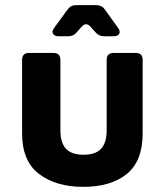

<svg xmlns="http://www.w3.org/2000/svg" viewBox="-20 -712 641 747"><path d="M304 15Q198 15 132 -35Q66 -85 66 -193V-479Q66 -506 93 -506H188Q215 -506 215 -479V-205Q215 -157 236.5 -133.5Q258 -110 305 -110Q352 -110 373.5 -133.5Q395 -157 395 -205V-479Q395 -506 422 -506H508Q535 -506 535 -479V-193Q535 -85 473 -35Q411 15 304 15ZM208 -571Q191 -571 186 -581Q181 -591 191 -604L243 -675Q255 -692 275 -692H356Q376 -692 388 -675L439 -604Q449 -591 444 -581Q439 -571 422 -571H385Q364 -571 351 -587L334 -606Q315 -629 297 -607L279 -587Q267 -571 246 -571Z"/></svg>

Font: Pitagon Sans
Style: Bold
Weight: 700
Designer: Travis Tran
Foundry: Pitagon
Version: Version 1.001; ttfautohint (v1.8.4.7-5d5b);gftools[0.9.26]